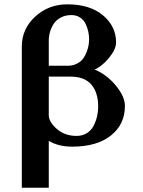

<svg xmlns="http://www.w3.org/2000/svg" viewBox="-20 -670 661 890"><path d="M335 -40Q362.3 -40 382.8 -53Q403.3 -65.9 414.1 -87.2Q424.8 -108.4 429.9 -130.6Q435.1 -152.8 435.1 -175.8Q435.1 -241.2 403.3 -278.1Q371.6 -314.9 306.2 -314.9H206.1V-136.2Q206.1 -105.5 242.9 -72.8Q279.8 -40 335 -40ZM206.1 -481V-365.2H293.9Q317.9 -365.2 336.4 -374.8Q355 -384.3 365.2 -398.2Q375.5 -412.1 382.1 -429.9Q388.7 -447.8 390.9 -461.9Q393.1 -476.1 393.1 -488.8Q393.1 -505.9 389.2 -523.7Q385.3 -541.5 376.7 -559.6Q368.2 -577.6 351.1 -588.9Q334 -600.1 311 -600.1Q283.2 -600.1 262 -588.9Q240.7 -577.6 229 -559.6Q217.3 -541.5 211.7 -521.5Q206.1 -501.5 206.1 -481ZM81.1 200.2V-454.1Q81.1 -536.1 143.1 -593Q205.1 -649.9 292 -649.9Q397 -649.9 457.5 -598.9Q518.1 -547.9 518.1 -473.1Q518.1 -447.3 497.1 -417.5Q476.1 -387.7 453.1 -369.4Q430.2 -351.1 418 -348.1Q475.1 -324.2 517.1 -273.2Q559.1 -222.2 559.1 -179.2Q559.1 -93.3 493.9 -41.7Q428.7 9.8 314.9 9.8Q250.5 9.8 206.1 -17.1V200.2Z"/></svg>

Font: Pfennig
Style: Bold
Weight: 700
Version: Version 20120410 ; ttfautohint (v0.8)